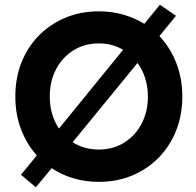

<svg xmlns="http://www.w3.org/2000/svg" viewBox="-20 -761 831 814"><path d="M132 33 69 -20 136 -102Q93 -150 69 -213.5Q45 -277 45 -352Q45 -430 71 -496Q97 -562 145 -610.5Q193 -659 257.5 -686Q322 -713 399 -713Q454 -713 502.5 -699Q551 -685 592 -660L658 -741L726 -694L656 -608Q702 -559 727.5 -493.5Q753 -428 753 -352Q753 -274 727 -208Q701 -142 653 -93Q605 -44 540.5 -17Q476 10 399 10Q342 10 291.5 -5Q241 -20 199 -48ZM191 -352Q191 -274 230 -216L502 -550Q456 -577 399 -577Q339 -577 292 -548Q245 -519 218 -468Q191 -417 191 -352ZM399 -127Q459 -127 506 -156Q553 -185 580 -236Q607 -287 607 -352Q607 -393 595.5 -429.5Q584 -466 563 -494L288 -158Q337 -127 399 -127Z"/></svg>

Font: Lexend SemiBold
Style: Regular
Weight: 600
Designer: Bonnie Shaver-Troup, Thomas Jockin
Foundry: Lexend
Version: Version 1.005; ttfautohint (v1.8.3)